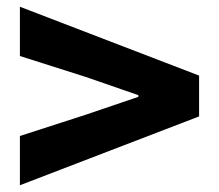

<svg xmlns="http://www.w3.org/2000/svg" viewBox="-20 -664 649 569"><path d="M39 -115 570 -319V-440L39 -644V-498L234 -436L390 -382V-377L234 -324L39 -261Z"/></svg>

Font: Noto Sans T Chinese Black
Style: Bold
Weight: 900
Designer: Ryoko NISHIZUKA (kana & ideographs); Paul D. Hunt (Latin, Greek & Cyrillic); Wenlong ZHANG (bopomofo); Sandoll Communica
Foundry: Adobe Systems Incorporated
Version: Version 1.000;PS 1;hotconv 1.0.78;makeotf.lib2.5.61930